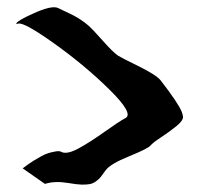

<svg xmlns="http://www.w3.org/2000/svg" viewBox="-20 -664 564 520"><path d="M137.7 -642.1Q144.5 -638.7 157.5 -632.6Q170.4 -626.5 178.2 -622.6Q186 -618.7 197 -611.6Q208 -604.5 217.8 -596.2Q230 -585.9 257.8 -554.4Q285.6 -522.9 299.8 -513.2Q306.2 -508.8 355 -484.9Q403.8 -460.9 415.5 -445.8Q463.9 -383.3 472.7 -359.9Q475.1 -353 475.6 -348.1Q476.6 -337.9 458.5 -323Q440.4 -308.1 417 -292.7Q393.6 -277.3 387.7 -270Q381.3 -261.7 329.6 -240.7Q277.8 -219.7 265.6 -202.1Q257.8 -190.9 252.9 -184.8Q248 -178.7 240 -172.9Q231.9 -167 222.7 -165.3Q213.4 -163.6 199.7 -164.1Q186 -164.6 167.5 -168Q146.5 -171.4 131.8 -170.9Q117.2 -170.4 109.4 -168L101.6 -166L41.5 -208Q43 -209 45.7 -211.2Q48.3 -213.4 56.6 -219.2Q64.9 -225.1 72.5 -229.7Q80.1 -234.4 91.6 -240.7Q103 -247.1 111.6 -249.5Q120.1 -252 130.9 -253.9Q141.6 -255.9 147.5 -252Q162.6 -245.6 193.1 -262.2Q223.6 -278.8 263.7 -307.4Q303.7 -335.9 319.8 -344.2Q342.8 -356 276.4 -421.4Q210 -486.8 127.9 -545.4Q45.9 -604 29.8 -600.1Q22.5 -598.1 24.4 -601.1Q29.3 -608.9 66.9 -626Q120.6 -650.9 137.7 -642.1Z"/></svg>

Font: Superheroes Libre
Style: Regular
Weight: 400
Version: Version 001.000